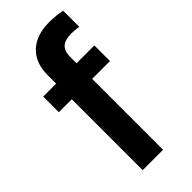

<svg xmlns="http://www.w3.org/2000/svg" viewBox="-238 -786 832 832"><g transform="rotate(-45 178.5 -370.0)"><path d="M328.1 -434.6H218.8V0H93.8V-434.6H14.6V-530.3H93.8V-581.1Q93.8 -657.7 138.2 -699Q182.6 -740.2 259.8 -740.2Q301.3 -740.2 338.9 -732.4V-633.8Q311.5 -637.7 293.9 -637.7Q255.4 -637.7 237.1 -621.3Q218.8 -605 218.8 -569.3V-530.3H328.1Z"/></g></svg>

Font: Pretendard SemiBold
Style: Regular
Weight: 600
Designer: Base glyphs from Inter by Rasmus Andersson; Hangeul glyphs from Noto Sans CJK(Source Han Sans) by Jang Soo-young and Kan
Foundry: Kil Hyung-jin
Version: Version 1.309